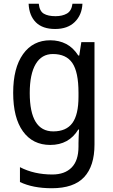

<svg xmlns="http://www.w3.org/2000/svg" viewBox="-20 -811 599 1020"><path d="M247 -597Q294 -597 331.5 -577.5Q369 -558 396 -516H401L412 -587H482V-43Q482 71 427 130Q372 189 255 189Q155 189 86 156V77Q161 116 258 116Q324 116 360.5 79Q397 42 397 -32V-51Q397 -65 398 -87Q399 -109 400 -123H396Q346 -41 247 -41Q154 -41 102 -113Q50 -185 50 -318Q50 -450 102.5 -523.5Q155 -597 247 -597ZM261 -524Q201 -524 169.5 -470.5Q138 -417 138 -317Q138 -113 263 -113Q332 -113 364.5 -157.5Q397 -202 397 -297V-319Q397 -428 364.5 -476Q332 -524 261 -524ZM418 -791Q415 -731 377 -694Q339 -657 273 -657Q206 -657 170.5 -692.5Q135 -728 132 -791H186Q190 -752 212.5 -738.5Q235 -725 275 -725Q311 -725 335.5 -739Q360 -753 365 -791Z"/></svg>

Font: Noto Sans Tamil UI SemiCondensed
Style: Regular
Weight: 400
Width: 4
Designer: Jelle Bosma - Monotype Design Team
Foundry: Monotype Imaging Inc.
Version: Version 2.004; ttfautohint (v1.8.4.7-5d5b)